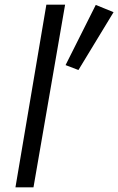

<svg xmlns="http://www.w3.org/2000/svg" viewBox="-20 -800 505 820"><path d="M178 -780 46 0H123L258 -780ZM389 -779 260 -522 315 -501 465 -748Z"/></svg>

Font: Jost
Style: Italic
Weight: 400
Italic angle: -5°
Version: Version 3.710